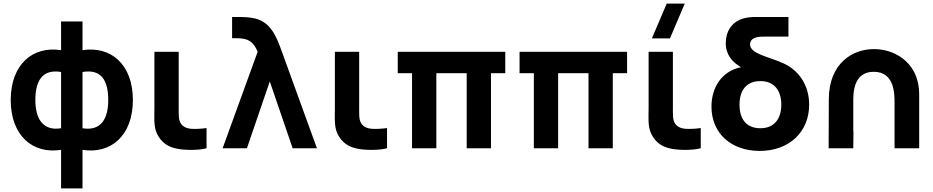

<svg xmlns="http://www.w3.org/2000/svg" viewBox="-20 -830 5226 1075"><path d="M322 9V225H442V9C600 34 724 -70 724 -270C724 -470 600 -574 442 -549V-710H322V-549C164 -574 40 -470 40 -270C40 -70 164 34 322 9ZM178 -270C178 -373 214 -445 322 -427V-112C219 -95 178 -167 178 -270ZM442 -112V-427C550 -445 586 -376 586 -270C586 -164 545 -95 442 -112Z M978.5 4C1018.5 11 1094.5 12 1136.5 0V-113C1107.5 -109 1074.5 -107 1048.5 -109C1027.5 -111 1004.5 -119 991.5 -140C978.5 -161 980.5 -193 980.5 -237V-540H844.5V-229C844.5 -156 838.5 -111 868.5 -64C899.5 -16 940.5 -3 978.5 4Z M1422.5 -540 1226.5 0H1362.5L1490.5 -374L1618.5 0H1754.5L1558.5 -540C1527.5 -627 1495.5 -706 1406.5 -727C1372.5 -735 1329.5 -735 1318.5 -735H1279.5V-616H1305.5C1371.5 -616 1399.5 -596 1422.5 -540Z M1989 4C2029 11 2105 12 2147 0V-113C2118 -109 2085 -107 2059 -109C2038 -111 2015 -119 2002 -140C1989 -161 1991 -193 1991 -237V-540H1855V-229C1855 -156 1849 -111 1879 -64C1910 -16 1951 -3 1989 4Z M2287 0H2423V-420H2593V0H2729V-420H2809V-540H2207V-420H2287Z M2969 0H3105V-420H3275V0H3411V-420H3491V-540H2889V-420H2969Z M3745.5 4C3785.5 11 3861.5 12 3903.5 0V-113C3874.5 -109 3841.5 -107 3815.5 -109C3794.5 -111 3771.5 -119 3758.5 -140C3745.5 -161 3747.5 -193 3747.5 -237V-540H3611.5V-229C3611.5 -156 3605.5 -111 3635.5 -64C3666.5 -16 3707.5 -3 3745.5 4ZM3630 -615H3731L3814 -810H3713Z M4233.5 15C4399.5 15 4510.5 -92 4510.5 -244C4510.5 -352.5 4453 -438.5 4360.5 -478C4278.5 -514 4179.5 -529 4179.5 -582C4179.5 -603 4194.5 -615 4214.5 -621C4229.5 -625 4246.5 -625 4269.5 -625H4394.5V-735H4238.5C4202.5 -735 4189.5 -735 4173.5 -733C4069.5 -720 4043.5 -644 4043.5 -589C4043.5 -524 4079.5 -482.5 4129 -453.5C4023.5 -433 3963.5 -343 3963.5 -233C3963.5 -83 4074.5 15 4233.5 15ZM4120.5 -244C4120.5 -326 4160.5 -376 4237.5 -376C4312.5 -376 4354.5 -326 4354.5 -244C4354.5 -164 4314.5 -112 4237.5 -112C4162.5 -112 4120.5 -159 4120.5 -244Z M4988.5 -255V0H5126.5V-303C5126.5 -466 5006.5 -550.5 4883 -555C4753.5 -559.5 4620.5 -474.5 4620.5 -274L4619.5 0H4757.5L4758.5 -95H4757.5V-274C4757.5 -408 4825.5 -428 4872.5 -428C4988.5 -428 4988.5 -304 4988.5 -255Z"/></svg>

Font: Eudonet ExtraBold
Style: Regular
Weight: 800
Designer: Mikhail Sharanda
Foundry: Mikhail Sharanda
Version: Version 4.503;Glyphs 3.1.2 (3151)